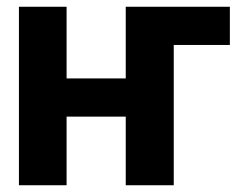

<svg xmlns="http://www.w3.org/2000/svg" viewBox="-20 -548 731 568"><path d="M36 0H177V-203H352V0H494V-415H660V-528H352V-316H177V-528H36Z"/></svg>

Font: Asimov Pro
Style: Bd
Weight: 700
Designer: Google
Version: Version 2.000980; 2014